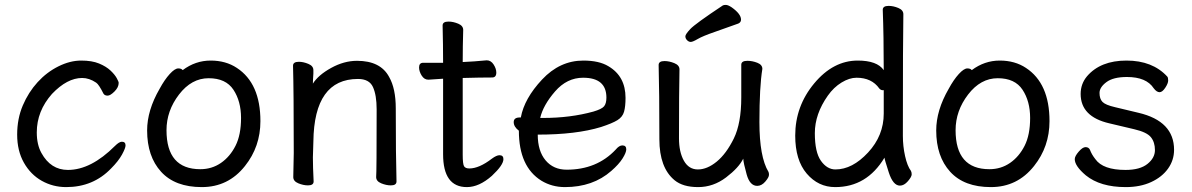

<svg xmlns="http://www.w3.org/2000/svg" viewBox="-20 -739 4860 783"><path d="M250 24Q196 24 150.5 -1.5Q105 -27 77.5 -75.5Q50 -124 50 -190Q50 -255 73 -309Q96 -363 133.5 -404Q171 -445 218.5 -468.5Q266 -492 311 -492Q355 -492 384 -480Q413 -468 430.5 -451.5Q448 -435 456 -420.5Q464 -406 464 -401Q464 -383 447 -366Q430 -349 419 -349Q407 -349 402 -357Q383 -395 372 -402Q344 -421 315 -421Q254 -421 192 -356Q130 -286 130 -199Q130 -149 149 -115Q187 -46 257 -46Q351 -46 449 -144Q466 -161 477 -161Q492 -161 492 -146Q492 -135 477.5 -108.5Q463 -82 433 -52Q360 24 250 24Z M803 24Q694 24 637 -38.5Q580 -101 580 -207Q580 -289 631 -377Q651 -414 672 -437Q693 -460 707 -460Q720 -460 725 -453Q777 -492 839 -492Q901 -492 946 -462Q1042 -399 1042 -245Q1042 -141 979 -62Q911 24 803 24ZM797 -49Q844 -49 881 -74.5Q918 -100 940.5 -144.5Q963 -189 963 -258Q963 -326 932 -373Q901 -420 831 -420Q761 -420 710 -353.5Q659 -287 659 -208Q659 -49 797 -49Z M1236 17Q1217 17 1196.5 8.5Q1176 0 1176 -17L1178 -115Q1178 -364 1175 -471Q1175 -487 1199 -487Q1217 -487 1237.5 -478.5Q1258 -470 1258 -453V-439Q1256 -411 1256 -398Q1278 -433 1330.5 -462Q1383 -491 1436 -491Q1532 -491 1567 -425Q1594 -378 1594 -297Q1594 -105 1597 1Q1597 17 1574 17Q1555 17 1534.5 8.5Q1514 0 1514 -17Q1516 -34 1516 -293Q1516 -351 1501 -384Q1486 -417 1440 -417Q1261 -417 1258 -162L1256 -97Q1256 -59 1259 1Q1259 17 1236 17Z M1884 24Q1787 24 1787 -110V-418L1727 -414Q1710 -414 1699.5 -431Q1689 -448 1689 -464Q1689 -483 1706 -483H1787Q1787 -556 1785 -635Q1785 -651 1809 -651Q1828 -651 1848.5 -642.5Q1869 -634 1869 -617Q1867 -552 1867 -486Q1913 -488 1965 -493Q1982 -493 1993 -476Q2004 -459 2004 -443Q2004 -423 1987 -423Q1939 -423 1867 -421V-108Q1867 -70 1872.5 -61Q1878 -52 1894 -52Q1934 -52 1986 -92Q2005 -106 2017 -106Q2033 -106 2033 -90Q2033 -66 1986 -22Q1934 24 1884 24Z M2284 24Q2231 24 2188 -2Q2096 -59 2096 -206Q2075 -222 2075 -241Q2075 -260 2100 -260H2104Q2118 -337 2190.5 -414.5Q2263 -492 2359 -492Q2423 -492 2461 -469Q2531 -428 2531 -340Q2531 -305 2525 -283.5Q2519 -262 2498 -249Q2477 -236 2431 -221Q2330 -190 2173 -190Q2173 -123 2205 -85Q2237 -47 2291 -47Q2414 -47 2491 -129Q2505 -146 2518 -146Q2534 -146 2534 -130Q2534 -117 2519 -93Q2504 -69 2473 -42Q2398 24 2284 24ZM2183 -258H2195Q2306 -258 2400 -284Q2434 -294 2443.5 -305.5Q2453 -317 2453 -341Q2453 -422 2358 -422Q2292 -422 2243.5 -366Q2195 -310 2183 -258Z M3068 19Q3038 19 3025 -27.5Q3012 -74 3011 -92Q2993 -55 2941 -15.5Q2889 24 2827 24Q2765 24 2731 -4Q2669 -55 2669 -171Q2669 -368 2666 -474Q2666 -490 2690 -490Q2709 -490 2730 -481.5Q2751 -473 2751 -456Q2749 -368 2749 -175Q2749 -119 2769 -83.5Q2789 -48 2826 -48Q2864 -48 2903 -80Q2942 -112 2972.5 -174Q3003 -236 3003 -342V-475Q3003 -491 3028 -491Q3048 -491 3068.5 -483Q3089 -475 3089 -458Q3077 -385 3077 -241Q3077 -99 3114 -38Q3116 -34 3116 -26Q3116 -16 3101 1.5Q3086 19 3068 19ZM2775 -591Q2775 -599 2795 -620.5Q2815 -642 2928 -717Q2932 -719 2940 -719Q2949 -719 2964 -709Q3002 -682 3002 -659Q3002 -648 2991 -643Q2942 -625 2894 -608.5Q2846 -592 2825.5 -580Q2805 -568 2797 -568Q2789 -568 2782 -575Q2775 -582 2775 -591Z M3386 24Q3317 24 3270 -31Q3223 -86 3223 -186Q3223 -306 3300.5 -399Q3378 -492 3478 -492Q3557 -492 3584 -453Q3584 -593 3580 -699Q3580 -715 3604 -715Q3623 -715 3643.5 -706.5Q3664 -698 3664 -681Q3662 -592 3662 -185Q3662 -143 3671 -102.5Q3680 -62 3695 -42Q3698 -36 3698 -28Q3698 -18 3682.5 0Q3667 18 3650 18Q3622 18 3604.5 -36Q3587 -90 3587 -96Q3515 24 3386 24ZM3387 -48Q3456 -48 3520 -117Q3584 -186 3584 -276V-367L3585 -369Q3585 -371 3581 -371Q3572 -371 3566 -378Q3535 -422 3473 -422Q3444 -422 3412 -402.5Q3380 -383 3356 -349Q3303 -274 3303 -196Q3303 -118 3328 -83Q3353 -48 3387 -48Z M4021 24Q3912 24 3855 -38.5Q3798 -101 3798 -207Q3798 -289 3849 -377Q3869 -414 3890 -437Q3911 -460 3925 -460Q3938 -460 3943 -453Q3995 -492 4057 -492Q4119 -492 4164 -462Q4260 -399 4260 -245Q4260 -141 4197 -62Q4129 24 4021 24ZM4015 -49Q4062 -49 4099 -74.5Q4136 -100 4158.5 -144.5Q4181 -189 4181 -258Q4181 -326 4150 -373Q4119 -420 4049 -420Q3979 -420 3928 -353.5Q3877 -287 3877 -208Q3877 -49 4015 -49Z M4571 24Q4467 24 4408 -24Q4363 -62 4363 -90Q4363 -102 4379 -120.5Q4395 -139 4407 -139Q4420 -139 4425 -128Q4432 -109 4447 -90Q4478 -46 4570 -46Q4629 -46 4659.5 -70.5Q4690 -95 4690 -127Q4690 -159 4673.5 -179.5Q4657 -200 4605.5 -212Q4554 -224 4504 -236Q4387 -263 4387 -356Q4387 -397 4413 -428Q4468 -492 4574 -492Q4680 -492 4740 -427Q4744 -423 4744 -411Q4744 -399 4732 -381Q4720 -363 4709 -363Q4697 -363 4685 -379Q4655 -425 4576 -425Q4520 -425 4492 -404Q4464 -383 4464 -360Q4464 -336 4476 -323.5Q4488 -311 4527 -302L4623 -279Q4768 -245 4768 -128Q4768 -86 4743.5 -51.5Q4719 -17 4674.5 3.5Q4630 24 4571 24Z"/></svg>

Font: LXGW WenKai TC
Style: Bold
Weight: 700
Designer: LXGW / Fontworks Inc.
Foundry: LXGW / Fontworks Inc.
Version: Version 1.330;April 28, 2024